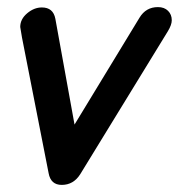

<svg xmlns="http://www.w3.org/2000/svg" viewBox="-20 -514 504 541"><path d="M154 7Q123 7 117 -26L42 -408Q37 -436 37 -438Q37 -460 56.5 -476.5Q76 -493 98 -493Q130 -493 136 -461L190 -163L373 -464Q391 -494 425 -494Q443 -494 453.5 -483.5Q464 -473 464 -457Q464 -444 453 -426L206 -23Q187 7 154 7Z"/></svg>

Font: Comic Neue
Style: Bold Italic
Weight: 700
Italic angle: -12°
Designer: Craig Rozynski
Foundry: Craig Rozynski
Version: Version 2.003